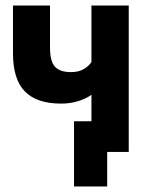

<svg xmlns="http://www.w3.org/2000/svg" viewBox="-20 -550 545 695"><path d="M368 125H248V-111H311V-207Q294 -194 265 -184.5Q236 -175 201 -175Q113 -175 70 -219Q27 -263 27 -357V-530H161V-378Q161 -328 179 -308.5Q197 -289 237 -289Q266 -289 285 -301Q304 -313 311 -326V-530H446V0H368Z"/></svg>

Font: 
Style: 㨦
Weight: 700
Designer: A.Korolkova, Vitaly Kuzmin
Foundry: ParaType Ltd
Version: Version 2.000